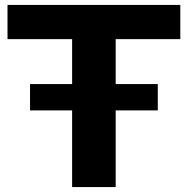

<svg xmlns="http://www.w3.org/2000/svg" viewBox="-20 -760 763 780"><path d="M273 0V-311.5H102V-418.5H273V-601H10.5V-740H712.5V-601H450V-418.5H621V-311.5H450V0Z"/></svg>

Font: Encode Sans Exp
Style: Bold
Weight: 700
Width: 7
Designer: Multiple Designers
Foundry: Impallari Type
Version: Version 3.002; ttfautohint (v1.8.3) -l 8 -r 50 -G 200 -x 14 